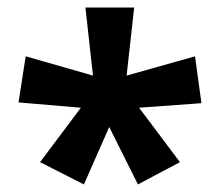

<svg xmlns="http://www.w3.org/2000/svg" viewBox="-20 -780 582 508"><path d="M335 -760 315 -580 496 -631 513 -507 348 -495 456 -351 345 -292 269 -444 202 -292 86 -351 194 -495 29 -509 48 -631 226 -580 206 -760Z"/></svg>

Font: Noto Sans Khmer UI
Style: Bold
Weight: 700
Designer: Danh Hong and the Monotype Design Team
Foundry: Monotype Imaging Inc.
Version: Version 2.002; ttfautohint (v1.8.4.7-5d5b)